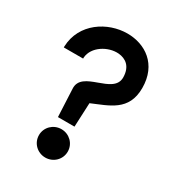

<svg xmlns="http://www.w3.org/2000/svg" viewBox="-150 -681 701 774"><g transform="rotate(30 200.5 -294.5)"><path d="M22 -417H112V-422C116 -474 176 -510 226 -506C260 -503 289 -483 290 -433C292 -349 130 -377 136 -290L142 -162H219L224 -274C298 -306 378 -326 378 -433C378 -544 299 -594 217 -594C125 -594 26 -531 22 -422ZM112 -61C112 -24 142 5 179 5C216 5 246 -24 246 -61C246 -98 216 -127 179 -127C142 -127 112 -98 112 -61Z"/></g></svg>

Font: Charger Pro
Style: Bd
Weight: 700
Designer: Jasper
Foundry: Cannot Into Space Fonts
Version: Version 1.09